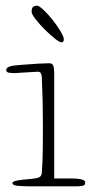

<svg xmlns="http://www.w3.org/2000/svg" viewBox="-20 -660 322 680"><path d="M172 -28H234Q256 -28 269 -24.5Q282 -21 282 -13Q282 -4 272.5 -2Q263 0 252 0H93Q69 0 46.5 -1.5Q24 -3 24 -12Q24 -22 88 -26Q110 -28 118.5 -32Q127 -36 128 -47Q131 -85 131.5 -131Q132 -177 132 -213Q132 -259 131 -301.5Q130 -344 128 -389Q127 -397 124 -401.5Q121 -406 113 -406Q108 -406 96 -405Q84 -404 71 -403.5Q58 -403 46 -402Q34 -401 30 -401Q22 -401 12 -402.5Q2 -404 2 -412Q2 -421 16 -425Q30 -429 65 -431Q87 -433 114 -434.5Q141 -436 154 -436Q166 -436 169 -426.5Q172 -417 172 -401ZM92 -618Q92 -632 97.5 -636Q103 -640 111 -640Q118 -640 134 -625Q150 -610 166 -590Q182 -570 194 -550Q206 -530 206 -521Q206 -510 198 -510Q191 -510 173.5 -524Q156 -538 138 -556Q120 -574 106 -592Q92 -610 92 -618Z"/></svg>

Font: Life Savers
Style: Regular
Weight: 400
Version: Version 2.001; ttfautohint (v0.93) -l 8 -r 50 -G 200 -x 14 -